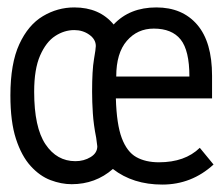

<svg xmlns="http://www.w3.org/2000/svg" viewBox="-20 -485 603 517"><path d="M417 12Q338 12 284 -30Q237 11 173 11Q145 11 116 0Q87 -11 62.5 -38Q38 -65 23 -111Q8 -157 8 -228Q8 -314 32 -366Q56 -418 95.5 -441.5Q135 -465 180 -465Q248 -465 286 -419Q329 -465 401 -465Q471 -465 511 -418.5Q551 -372 551 -281V-220H292Q294 -150 308 -113Q322 -76 347 -62Q372 -48 408 -48Q478 -48 518 -87L555 -42Q496 12 417 12ZM293 -279H490Q490 -349 466.5 -378.5Q443 -408 394 -408Q350 -408 321.5 -375Q293 -342 293 -279ZM183 -51Q206 -51 224 -62Q242 -73 242 -91Q242 -93 239 -114Q232 -149 230 -180Q228 -211 228 -238Q228 -296 233 -325Q238 -354 238 -361Q238 -379 220.5 -391.5Q203 -404 180 -404Q153 -404 128.5 -388Q104 -372 88 -335.5Q72 -299 72 -238Q72 -142 102.5 -96.5Q133 -51 183 -51Z"/></svg>

Font: Inconsolata SemiExpanded
Style: Regular
Weight: 400
Width: 6
Monospace: yes
Designer: Raph Levien, Cyreal, Brenton Simpson
Foundry: Raph Levien, Cyreal, Google
Version: Version 3.100; ttfautohint (v1.8.4.7-5d5b)